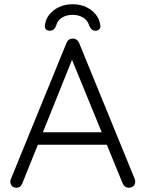

<svg xmlns="http://www.w3.org/2000/svg" viewBox="-20 -885 687 906"><path d="M328 -623 85 -19Q81 -9 74 -4Q67 1 58 1Q44 1 37 -6.5Q30 -14 29 -25Q28 -30 30 -37L294 -683Q299 -694 306.5 -698.5Q314 -703 324 -703Q334 -703 341.5 -697.5Q349 -692 353 -683L616 -40Q618 -34 618 -28Q618 -14 609 -6.5Q600 1 588 1Q578 1 570.5 -4.5Q563 -10 559 -19L310 -627ZM143 -202 168 -261H478L490 -202ZM323 -865Q358 -865 386 -852Q414 -839 432 -816.5Q450 -794 453 -767Q456 -755 449 -747.5Q442 -740 431 -740Q419 -740 412.5 -746.5Q406 -753 401 -764Q394 -789 372.5 -802Q351 -815 323 -815Q294 -815 272.5 -802Q251 -789 245 -764Q241 -753 234 -746.5Q227 -740 214 -740Q203 -740 196.5 -747.5Q190 -755 192 -766Q195 -794 213 -816.5Q231 -839 259.5 -852Q288 -865 323 -865Z"/></svg>

Font: zvoove
Style: Regular
Weight: 400
Designer: Vernon Adams (Nunito) & Andrew Paglinawan (Quicksand)
Foundry: zvoove
Version: Version 3.006